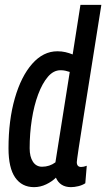

<svg xmlns="http://www.w3.org/2000/svg" viewBox="-20 -760 437 790"><path d="M272 10Q227 10 210 -29Q194 -13 170 -1.5Q146 10 120 10Q70 10 42.5 -29.5Q15 -69 15 -150Q15 -265 41 -355.5Q67 -446 112.5 -497.5Q158 -549 216 -549Q234 -549 249 -545.5Q264 -542 279 -536L311 -740H397Q377 -615 359 -500.5Q341 -386 326.5 -296Q312 -206 304 -152Q296 -98 296 -93Q296 -73 314 -73Q324 -73 337 -78L331 -6Q319 2 302.5 6Q286 10 272 10ZM153 -74Q184 -74 208 -92L267 -464Q258 -467 249 -469Q240 -471 229 -471Q200 -471 177 -444Q154 -417 137 -371.5Q120 -326 111 -268.5Q102 -211 102 -150Q102 -115 115.5 -94.5Q129 -74 153 -74Z"/></svg>

Font: Georama Condensed Medium
Style: Italic
Weight: 500
Width: 3
Italic angle: -9°
Designer: Jean-Baptiste Levee
Foundry: Production Type
Version: Version 1.000